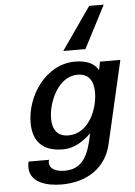

<svg xmlns="http://www.w3.org/2000/svg" viewBox="-65 -880 791 1129"><g transform="rotate(-5 330.0 -316.0)"><path d="M591 -832H505L330 -581H461ZM102 -177C102 -66 160 -5 279 -5C351 -5 406 -48 445 -85C422 36 387 121 278 121C230 121 188 105 188 65C188 60 189 54 191 49H70C68 60 66 70 66 82C66 175 170 200 253 200C403 200 516 126 548 -13L660 -500H540L530 -451C509 -487 469 -513 393 -513C220 -513 102 -335 102 -177ZM224 -192C224 -286 286 -435 401 -435C470 -435 495 -387 495 -323C495 -225 438 -84 318 -84C252 -84 224 -127 224 -192Z"/></g></svg>

Font: Perun SemiBold Italic
Style: Regular
Weight: 400
Italic angle: -12°
Foundry: Copyright (c) Stefan Peev, Context Ltd, 2016
Version: Version 1.026